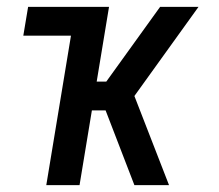

<svg xmlns="http://www.w3.org/2000/svg" viewBox="-20 -540 640 560"><path d="M115 0 187 -436H48L62 -520H298L262 -302H290L447 -520H559L372 -260L473 0H372L288 -218H248L212 0Z"/></svg>

Font: Iosevka Custom Medium Oblique
Style: Regular
Weight: 500
Italic angle: -9°
Designer: Belleve Invis
Foundry: Belleve Invis
Version: Version 27.0.1